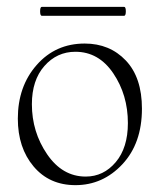

<svg xmlns="http://www.w3.org/2000/svg" viewBox="-20 -526 465 560"><path d="M102 -480Q97 -480 97 -493Q97 -506 102 -506H342Q347 -506 347 -493Q347 -480 342 -480ZM200 14Q124 14 78 -40.5Q32 -95 32 -180Q32 -274 87 -336.5Q142 -399 227 -399Q300 -399 347 -349.5Q394 -300 394 -209Q394 -108 337 -47Q280 14 200 14ZM230 -11Q282 -11 317.5 -53Q353 -95 353 -167Q353 -249 310.5 -312Q268 -375 200 -375Q146 -375 109.5 -333.5Q73 -292 73 -222Q73 -141 117.5 -76Q162 -11 230 -11Z"/></svg>

Font: Cormorant Upright Light
Style: Regular
Weight: 300
Designer: Christian Thalmann (Catharsis Fonts)
Foundry: Catharsis Fonts
Version: Version 3.302;PS 003.302;hotconv 1.0.88;makeotf.lib2.5.64775